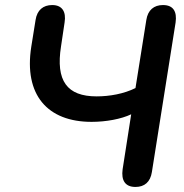

<svg xmlns="http://www.w3.org/2000/svg" viewBox="-20 -733 731 761"><path d="M517 8C553 8 576 -12 582 -51L676 -644C682 -687 667 -713 626 -713C590 -713 566 -693 560 -654L517 -384C471 -361 414 -351 363 -351C246 -351 200 -412 222 -550L236 -644C243 -687 226 -713 187 -713C151 -713 127 -693 121 -654L104 -548C74 -357 168 -250 343 -250C400 -250 460 -261 500 -280L466 -62C460 -18 476 8 517 8Z"/></svg>

Font: SN Pro Semibold
Style: Italic
Weight: 600
Italic angle: -9°
Designer: Tobias Whetton
Foundry: Supernotes
Version: Version 1.001;Glyphs 3.2 (3249)